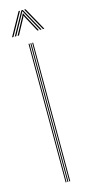

<svg xmlns="http://www.w3.org/2000/svg" viewBox="-118 -773 377 803"><g transform="rotate(-15 70.0 -371.5)"><path d="M76 0V-600H80V0ZM60 0V-600H64V0ZM68 0V-600H72V0ZM0.5 -644 55.5 -743H61.5L6.5 -644ZM12.5 -644 67.5 -743H73.5L128.5 -644H122.5L75.5 -729.2L71.5 -737.5H69.5L65.5 -729.2L18.5 -644ZM24.5 -644 64.5 -717.8 69.5 -728.8H71.5L76.5 -717.8L116.5 -644H110.5L73 -713.2L71.5 -718H69.5L68 -713.2L30.5 -644ZM134.5 -644 79.5 -743H85.5L140.5 -644Z"/></g></svg>

Font: Big Shoulders Inline Display SC Thin
Style: Regular
Weight: 100
Designer: Patric King
Foundry: XO Type Co
Version: Version 2.002